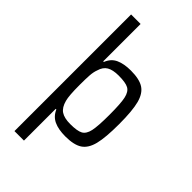

<svg xmlns="http://www.w3.org/2000/svg" viewBox="-282 -820 1086 1086"><g transform="rotate(45 261.5 -276.5)"><path d="M75 -743H151V-444H156Q172 -485 208 -501.5Q244 -518 299 -518Q367 -518 402 -495.5Q437 -473 451.5 -418Q466 -363 466 -256Q466 -149 452 -93.5Q438 -38 403 -15Q368 8 300 8Q244 8 208.5 -8.5Q173 -25 156 -64H151V190H75ZM390 -255Q390 -346 381.5 -384.5Q373 -423 349.5 -436Q326 -449 270 -449Q224 -449 198.5 -434Q173 -419 163 -383Q155 -362 153 -333Q151 -304 151 -255Q151 -169 160 -137Q171 -95 196.5 -78Q222 -61 270 -61Q326 -61 349.5 -74Q373 -87 381.5 -125.5Q390 -164 390 -255Z"/></g></svg>

Font: Assailand
Style: Regular
Weight: 400
Designer: Hector Gatti with collaboration of the Omnibus-Type team
Foundry: Omnibus-Type
Version: Version 0.072;October 19, 2019;FontCreator 12.0.0.2547 64-bi